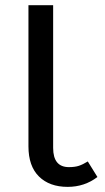

<svg xmlns="http://www.w3.org/2000/svg" viewBox="-20 -709 406 741"><path d="M318.8 -85.9 356 -25.9Q306.2 12.2 241.2 12.2Q170.9 12.2 130.4 -27.8Q89.8 -67.9 89.8 -144V-689H185.1V-138.2Q185.1 -64 246.1 -64Q269 -64 284.4 -69.1Q299.8 -74.2 318.8 -85.9Z"/></svg>

Font: FiraGO
Style: Regular
Weight: 400
Designer: bBox Type
Foundry: bBox Type GmbH
Version: Version 1.001;PS 001.001;hotconv 1.0.88;makeotf.lib2.5.64775